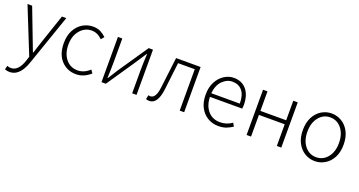

<svg xmlns="http://www.w3.org/2000/svg" viewBox="-42 -1159 3787 2023"><g transform="rotate(20 1851.0 -147.5)"><path d="M77 228Q49 228 25 217L36 175Q55 184 78 184Q163 184 206 51L220 6L13 -510H65L241 -50H245Q270 -124 292 -194L399 -510H448L250 61Q236 104 213 142Q190 180 156.5 204Q123 228 77 228Z M744 11Q645 11 579 -59Q513 -129 513 -255Q513 -340 545.5 -400Q578 -460 631 -491.5Q684 -523 746 -523Q797 -523 833 -503.5Q869 -484 894 -459L865 -425Q811 -479 747 -479Q670 -479 617 -417Q564 -355 564 -255Q564 -156 614.5 -94.5Q665 -33 747 -33Q819 -33 881 -91L906 -56Q831 11 744 11Z M1420 -3H1371V-253Q1371 -337 1377 -445H1373Q1276 -295 1175 -149L1076 -3H1027V-510H1076V-258Q1076 -175 1071 -67H1076Q1117 -133 1146 -178L1372 -510H1420Z M1567 11Q1542 11 1529 4L1539 -43Q1548 -39 1560 -39Q1622 -39 1637 -165Q1657 -337 1679 -510H1954V-3H1904V-467H1717Q1700 -311 1680 -155Q1658 11 1567 11Z M2339 11Q2274 11 2220 -21Q2166 -53 2134.5 -112.5Q2103 -172 2103 -255Q2103 -338 2134.5 -398Q2166 -458 2217 -490.5Q2268 -523 2324 -523Q2415 -523 2467 -460.5Q2519 -398 2519 -286Q2519 -269 2516 -248H2154Q2156 -152 2207 -92.5Q2258 -33 2344 -33Q2416 -33 2478 -76L2498 -39Q2469 -20 2431.5 -4.5Q2394 11 2339 11ZM2474 -289Q2474 -385 2433.5 -432.5Q2393 -480 2324 -480Q2261 -480 2212 -430Q2163 -380 2154 -289Z M3043 -3H2993V-246H2704V-3H2654V-510H2704V-291H2993V-510H3043Z M3421 11Q3360 11 3308 -20.5Q3256 -52 3224.5 -111.5Q3193 -171 3193 -255Q3193 -340 3224.5 -400Q3256 -460 3308 -491.5Q3360 -523 3421 -523Q3482 -523 3534.5 -491.5Q3587 -460 3618.5 -400Q3650 -340 3650 -255Q3650 -171 3618.5 -111.5Q3587 -52 3534.5 -20.5Q3482 11 3421 11ZM3421 -33Q3498 -33 3548 -94.5Q3598 -156 3598 -255Q3598 -355 3548 -417Q3498 -479 3421 -479Q3344 -479 3294 -417Q3244 -355 3244 -255Q3244 -156 3294 -94.5Q3344 -33 3421 -33Z"/></g></svg>

Font: LXGW 975 Gothic SC 200W
Style: Regular
Weight: 200
Version: Version 2.01;February 25, 2021